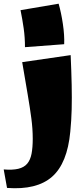

<svg xmlns="http://www.w3.org/2000/svg" viewBox="-79 -772 440 1038"><path d="M56 -517Q56 -570 49 -619Q42 -668 32 -717L238 -752Q252 -703 261 -642Q270 -581 268 -533ZM301 -60Q285 111 202.5 183.5Q120 256 -41 244L-59 144Q-11 148 20 140.5Q51 133 68 113Q85 93 91.5 59.5Q98 26 98 -22Q98 -75 90.5 -132Q83 -189 70.5 -262.5Q58 -336 41 -436L303 -474Q307 -385 308.5 -313.5Q310 -242 308.5 -181Q307 -120 301 -60Z"/></svg>

Font: Marhey Light
Style: Bold
Weight: 700
Version: Version 1.000